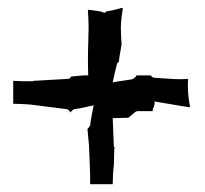

<svg xmlns="http://www.w3.org/2000/svg" viewBox="-20 -531 527 494"><path d="M14 -264C28 -264 44 -263 58 -262L153 -250C155 -249 161 -244 161 -242H162C162 -244 168 -249 170 -250C188 -252 206 -257 221 -260C218 -245 214 -226 212 -209L210 -205C208 -203 206 -200 205 -199C206 -187 208 -170 209 -156L211 -108C212 -91 212 -73 212 -57H270C270 -73 271 -91 273 -107L274 -148C274 -149 276 -150 276 -151C275 -151 274 -152 273 -152C272 -177 271 -203 270 -227C283 -227 297 -228 310 -228C316 -233 323 -238 329 -244V-243L331 -244L332 -245H373V-250C375 -254 380 -264 377 -270C404 -266 439 -259 468 -255L469 -256C465 -276 462 -302 464 -327L463 -328C450 -327 434 -327 421 -328L376 -331C374 -331 368 -336 368 -337H331C331 -333 323 -329 320 -327C303 -324 285 -322 270 -319C273 -334 277 -351 281 -367L286 -373C287 -387 291 -402 292 -414H293C292 -427 291 -444 291 -458V-461C291 -477 294 -495 296 -510L295 -511C284 -508 269 -504 255 -502L253 -501C252 -500 248 -498 248 -497C248 -502 212 -505 207 -506H206C207 -492 208 -476 208 -461L207 -418C206 -392 206 -362 207 -337C194 -338 177 -335 163 -334L161 -331C160 -331 158 -328 158 -328V-329C158 -329 155 -328 154 -328L66 -323C65 -323 63 -322 63 -321C63 -322 60 -322 60 -322H59C44 -322 28 -322 14 -323Z"/></svg>

Font: Charger Mayhem
Style: Regular
Weight: 400
Designer: Jasper
Foundry: Cannot Into Space Fonts
Version: Version 0.98